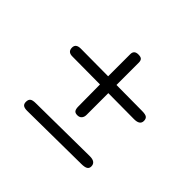

<svg xmlns="http://www.w3.org/2000/svg" viewBox="-118 -677 766 766"><g transform="rotate(45 265.0 -294.5)"><path d="M471 -359Q471 -336 438 -336L292 -337V-214Q292 -202 285.5 -194.5Q279 -187 267 -187Q254 -187 249.5 -194Q245 -201 245 -215L244 -338L87 -339Q61 -339 61 -363Q61 -385 89 -385L244 -384V-509Q244 -531 268 -531Q282 -531 287 -525.5Q292 -520 292 -509V-383L437 -382Q457 -382 464 -376.5Q471 -371 471 -359ZM451 -82Q451 -71 442.5 -66Q434 -61 415 -61L113 -58Q98 -58 91 -63Q84 -68 84 -80Q84 -93 91 -98.5Q98 -104 116 -104L418 -107Q451 -107 451 -82Z"/></g></svg>

Font: Mali Light
Style: Regular
Weight: 300
Designer: Kitiyaporn Chalermlarp | Katatrad Aksorn Co.,Ltd.
Foundry: Cadson Demak Co.,Ltd.
Version: Version 1.000; ttfautohint (v1.6)